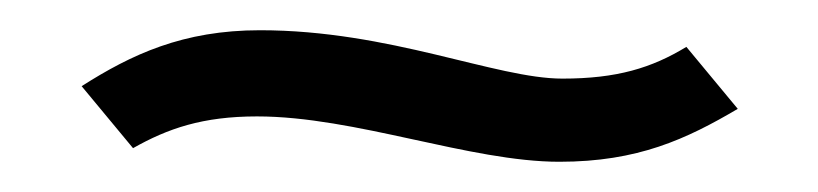

<svg xmlns="http://www.w3.org/2000/svg" viewBox="-20 -353 541 127"><path d="M34 -296 68 -255C91 -268 114 -276 150 -276C215 -276 291 -246 350 -246C402 -246 434 -261 468 -281L434 -322C411 -308 388 -301 352 -301C308 -301 238 -333 152 -333C101 -333 67 -317 34 -296Z"/></svg>

Font: Charger Sport
Style: Df
Weight: 400
Designer: Jasper
Foundry: Cannot Into Space Fonts
Version: Version 1.1